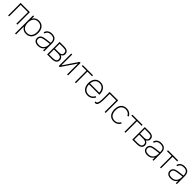

<svg xmlns="http://www.w3.org/2000/svg" viewBox="775 -3085 5854 5854"><g transform="rotate(45 3702.0 -157.5)"><path d="M70 0V-540H468V0H426V-498H112V0Z M608 240V-540H650V240ZM852 15Q792 15 747.5 -6Q703 -27 673.5 -65Q644 -103 629.5 -155.5Q615 -208 615 -271Q615 -335 630 -387.2Q645 -439.5 674.8 -476.8Q704.5 -514 748.8 -534.5Q793 -555 852 -555Q912.5 -555 958.5 -534Q1004.5 -513 1035.8 -475.5Q1067 -438 1083 -385.8Q1099 -333.5 1099 -271Q1099 -207 1082.8 -154.2Q1066.5 -101.5 1035 -64Q1003.5 -26.5 957.5 -5.8Q911.5 15 852 15ZM852 -27Q903 -27 941 -44.8Q979 -62.5 1004 -94.8Q1029 -127 1041.5 -171.8Q1054 -216.5 1054 -271Q1054 -326 1041.5 -370.8Q1029 -415.5 1003.8 -447Q978.5 -478.5 940.5 -495.8Q902.5 -513 852 -513Q800.5 -513 762.5 -495.2Q724.5 -477.5 699.5 -445.2Q674.5 -413 662.2 -368.8Q650 -324.5 650 -271Q650 -216 662.8 -171Q675.5 -126 701 -94Q726.5 -62 764.2 -44.5Q802 -27 852 -27Z M1415 -555Q1328 -555 1272.8 -515.8Q1217.5 -476.5 1200 -402L1243 -394Q1258 -454 1300.2 -483.5Q1342.5 -513 1413 -513Q1456.5 -513 1488 -502.8Q1519.5 -492.5 1539.8 -470.8Q1560 -449 1569.5 -415.2Q1579 -381.5 1579 -334V-291Q1579 -273 1578.5 -249Q1578 -225 1575 -204Q1569 -162.5 1552.2 -129.5Q1535.5 -96.5 1509.2 -73.8Q1483 -51 1448.2 -39Q1413.5 -27 1371.5 -27Q1297 -27 1259.5 -55Q1222 -83 1222 -137.5Q1222 -166 1231.8 -187Q1241.5 -208 1263.2 -223.2Q1285 -238.5 1319.5 -248.5Q1354 -258.5 1403.5 -264.5L1584.5 -287L1585 -329.5L1403.5 -307Q1355.5 -301 1314.2 -290.5Q1273 -280 1243 -260.8Q1213 -241.5 1196 -211.8Q1179 -182 1179 -137.5Q1179 -101.5 1191.8 -73Q1204.5 -44.5 1229 -25Q1253.5 -5.5 1288.5 4.8Q1323.5 15 1368.5 15Q1441 15 1494.8 -15.5Q1548.5 -46 1579 -103.5V0H1621V-338Q1621 -446 1569.2 -500.5Q1517.5 -555 1415 -555Z M1942 0H1751V-540H1943.5Q2040 -540 2089.2 -504Q2138.5 -468 2138.5 -395Q2138.5 -368 2130.2 -347Q2122 -326 2107.5 -310.5Q2093 -295 2073.5 -285.5Q2054 -276 2031.5 -272V-284Q2053.5 -283.5 2075 -273.2Q2096.5 -263 2113.8 -245.2Q2131 -227.5 2141.8 -202.8Q2152.5 -178 2152.5 -148Q2152.5 -74.5 2099.2 -37.2Q2046 0 1942 0ZM1939.5 -42Q2025.5 -42 2066.5 -66.2Q2107.5 -90.5 2107.5 -146Q2107.5 -176.5 2096.8 -197.2Q2086 -218 2067.5 -230.8Q2049 -243.5 2024.2 -249Q1999.5 -254.5 1971.5 -254.5H1793V-42ZM1941.5 -498H1792V-296.5H1971.5Q1998.5 -296.5 2021 -302.5Q2043.5 -308.5 2059.8 -320.2Q2076 -332 2084.8 -350Q2093.5 -368 2093.5 -392Q2093.5 -420 2085.8 -440Q2078 -460 2060.2 -473Q2042.5 -486 2013.5 -492Q1984.5 -498 1941.5 -498Z M2655.5 -540V0H2613.5V-469L2294.5 0H2252.5V-540H2294.5V-71L2613.5 -540Z M2949.5 0V-498H2750.5V-540H3190.5V-498H2991.5V0Z M3506.5 -27Q3458.5 -27 3420.5 -43.5Q3382.5 -60 3355.8 -91.5Q3329 -123 3314.8 -168.5Q3300.5 -214 3300.5 -271.5Q3300.5 -328.5 3314.2 -373.2Q3328 -418 3354 -449Q3380 -480 3417.5 -496.5Q3455 -513 3502.5 -513Q3593 -513 3644.2 -456Q3695.5 -399 3702.5 -290.5V-258H3748.5Q3748.5 -328.5 3732 -383.5Q3715.5 -438.5 3684 -476.8Q3652.5 -515 3606.8 -535Q3561 -555 3502.5 -555Q3445 -555 3399.2 -535.5Q3353.5 -516 3321.5 -479.2Q3289.5 -442.5 3272.5 -389.5Q3255.5 -336.5 3255.5 -270Q3255.5 -204 3273.2 -151Q3291 -98 3323.8 -61.2Q3356.5 -24.5 3402.8 -4.8Q3449 15 3506.5 15Q3545.5 15 3579.8 5.5Q3614 -4 3643 -22.2Q3672 -40.5 3695.5 -67.2Q3719 -94 3735.5 -129L3699 -149Q3671 -92 3623.8 -59.5Q3576.5 -27 3506.5 -27ZM3734.5 -300H3294L3293 -258H3748.5Z M3808.5 -31Q3837 -21 3856.2 -34.8Q3875.5 -48.5 3887.2 -82Q3899 -115.5 3903.8 -166.8Q3908.5 -218 3908.5 -283V-540H4274.5V0H4232.5V-498H3950.5V-283Q3950.5 -195 3942.5 -133.8Q3934.5 -72.5 3917.2 -37Q3900 -1.5 3873 9.8Q3846 21 3808.5 9Z M4631.5 15Q4668.5 15 4700.5 6.5Q4732.5 -2 4759.8 -18.5Q4787 -35 4809.2 -59.8Q4831.5 -84.5 4848.5 -117L4807.5 -135Q4783 -83 4737.8 -55Q4692.5 -27 4631.5 -27Q4581.5 -27 4543.8 -44.2Q4506 -61.5 4480.5 -93.2Q4455 -125 4442.2 -170Q4429.5 -215 4429.5 -270Q4429.5 -328 4443 -373Q4456.5 -418 4482.5 -449.2Q4508.5 -480.5 4546 -496.8Q4583.5 -513 4631.5 -513Q4693 -513 4739.5 -484.2Q4786 -455.5 4808.5 -404L4848.5 -421Q4836 -452 4814.8 -476.8Q4793.5 -501.5 4765.2 -519Q4737 -536.5 4703 -545.8Q4669 -555 4631.5 -555Q4573.5 -555 4527.5 -535.8Q4481.5 -516.5 4449.8 -479.8Q4418 -443 4401.2 -390Q4384.5 -337 4384.5 -270Q4384.5 -203.5 4401.5 -150.5Q4418.5 -97.5 4450.5 -60.8Q4482.5 -24 4528.2 -4.5Q4574 15 4631.5 15Z M5087.5 0V-498H4888.5V-540H5328.5V-498H5129.5V0Z M5614.5 0H5423.5V-540H5616Q5712.5 -540 5761.8 -504Q5811 -468 5811 -395Q5811 -368 5802.8 -347Q5794.5 -326 5780 -310.5Q5765.5 -295 5746 -285.5Q5726.5 -276 5704 -272V-284Q5726 -283.5 5747.5 -273.2Q5769 -263 5786.2 -245.2Q5803.5 -227.5 5814.2 -202.8Q5825 -178 5825 -148Q5825 -74.5 5771.8 -37.2Q5718.5 0 5614.5 0ZM5612 -42Q5698 -42 5739 -66.2Q5780 -90.5 5780 -146Q5780 -176.5 5769.2 -197.2Q5758.5 -218 5740 -230.8Q5721.5 -243.5 5696.8 -249Q5672 -254.5 5644 -254.5H5465.5V-42ZM5614 -498H5464.5V-296.5H5644Q5671 -296.5 5693.5 -302.5Q5716 -308.5 5732.2 -320.2Q5748.5 -332 5757.2 -350Q5766 -368 5766 -392Q5766 -420 5758.2 -440Q5750.5 -460 5732.8 -473Q5715 -486 5686 -492Q5657 -498 5614 -498Z M6131 -555Q6044 -555 5988.8 -515.8Q5933.5 -476.5 5916 -402L5959 -394Q5974 -454 6016.2 -483.5Q6058.5 -513 6129 -513Q6172.5 -513 6204 -502.8Q6235.5 -492.5 6255.8 -470.8Q6276 -449 6285.5 -415.2Q6295 -381.5 6295 -334V-291Q6295 -273 6294.5 -249Q6294 -225 6291 -204Q6285 -162.5 6268.2 -129.5Q6251.5 -96.5 6225.2 -73.8Q6199 -51 6164.2 -39Q6129.5 -27 6087.5 -27Q6013 -27 5975.5 -55Q5938 -83 5938 -137.5Q5938 -166 5947.8 -187Q5957.5 -208 5979.2 -223.2Q6001 -238.5 6035.5 -248.5Q6070 -258.5 6119.5 -264.5L6300.5 -287L6301 -329.5L6119.5 -307Q6071.5 -301 6030.2 -290.5Q5989 -280 5959 -260.8Q5929 -241.5 5912 -211.8Q5895 -182 5895 -137.5Q5895 -101.5 5907.8 -73Q5920.5 -44.5 5945 -25Q5969.5 -5.5 6004.5 4.8Q6039.5 15 6084.5 15Q6157 15 6210.8 -15.5Q6264.5 -46 6295 -103.5V0H6337V-338Q6337 -446 6285.2 -500.5Q6233.5 -555 6131 -555Z M6621 0V-498H6422V-540H6862V-498H6663V0Z M7138 -555Q7051 -555 6995.8 -515.8Q6940.5 -476.5 6923 -402L6966 -394Q6981 -454 7023.2 -483.5Q7065.5 -513 7136 -513Q7179.5 -513 7211 -502.8Q7242.5 -492.5 7262.8 -470.8Q7283 -449 7292.5 -415.2Q7302 -381.5 7302 -334V-291Q7302 -273 7301.5 -249Q7301 -225 7298 -204Q7292 -162.5 7275.2 -129.5Q7258.5 -96.5 7232.2 -73.8Q7206 -51 7171.2 -39Q7136.5 -27 7094.5 -27Q7020 -27 6982.5 -55Q6945 -83 6945 -137.5Q6945 -166 6954.8 -187Q6964.5 -208 6986.2 -223.2Q7008 -238.5 7042.5 -248.5Q7077 -258.5 7126.5 -264.5L7307.5 -287L7308 -329.5L7126.5 -307Q7078.5 -301 7037.2 -290.5Q6996 -280 6966 -260.8Q6936 -241.5 6919 -211.8Q6902 -182 6902 -137.5Q6902 -101.5 6914.8 -73Q6927.5 -44.5 6952 -25Q6976.5 -5.5 7011.5 4.8Q7046.5 15 7091.5 15Q7164 15 7217.8 -15.5Q7271.5 -46 7302 -103.5V0H7344V-338Q7344 -446 7292.2 -500.5Q7240.5 -555 7138 -555Z"/></g></svg>

Font: Vela Sans GX ExtLt
Style: Regular
Weight: 200
Designer: Principal design: Mikhail Sharanda - project Manrope.
Design modification: Ravid Balaliev
Foundry: Mikhail Sharanda
Version: Version 1.001